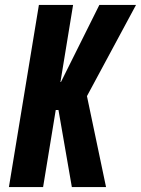

<svg xmlns="http://www.w3.org/2000/svg" viewBox="-20 -755 569 775"><path d="M270 0 216 -311H205L154 0H16L137 -735H275L224 -424H226L381 -735H529L331 -367L408 0Z"/></svg>

Font: Iosevka Heavy
Style: Italic
Weight: 900
Italic angle: -9°
Monospace: yes
Designer: Belleve Invis
Foundry: Belleve Invis
Version: Version 32.5.0; ttfautohint (v1.8.4)